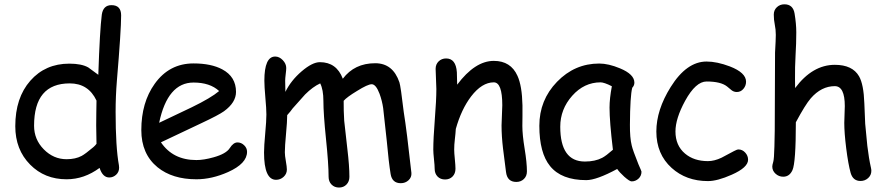

<svg xmlns="http://www.w3.org/2000/svg" viewBox="-20 -802 4079 883"><path d="M517.6 -431.2Q511.7 -359.4 511.7 -287.6Q511.7 -125 526.9 -42Q527.8 -35.2 527.8 -30.8Q527.8 -11.2 514.2 1.5Q500.5 14.2 482.4 14.2Q452.1 14.2 438 -29.8Q402.8 -3.9 365 9.3Q327.1 22.5 286.1 22.5Q185.1 22.5 118.7 -44.9Q50.3 -113.8 50.3 -221.7Q50.3 -352.1 119.4 -430.7Q188.5 -509.3 298.8 -509.3Q355.5 -509.3 386.2 -491.7L432.1 -458Q439 -663.6 448.2 -734.9Q454.6 -778.3 492.7 -778.3Q537.1 -778.3 537.1 -731Q537.1 -663.1 517.6 -431.2ZM300.8 -418.5Q218.8 -418.5 177.7 -369.9Q136.7 -321.3 136.7 -223.6Q136.7 -160.6 181.4 -115.2Q226.1 -69.8 286.1 -69.8Q327.1 -69.8 355.5 -85Q372.1 -93.8 409.7 -125.5Q417 -131.8 423.8 -140.6L422.4 -225.1L422.9 -281.7L423.8 -339.4Q405.3 -378.9 374.5 -398.7Q343.8 -418.5 300.8 -418.5Z M883.3 22.5Q772.9 22.5 704.6 -32.7Q629.9 -93.8 629.9 -203.6Q629.9 -330.6 691.4 -416.5Q758.3 -510.3 870.1 -510.3Q951.2 -510.3 1002.4 -482.9Q1065.4 -449.2 1065.4 -379.4Q1065.4 -330.6 1010.3 -290.5Q985.8 -272.9 906.7 -235.8L720.2 -147.5Q747.6 -106.9 788.3 -86.4Q829.1 -65.9 883.3 -65.9Q917 -65.9 962.4 -78.6Q1020 -94.7 1036.6 -120.8Q1053.2 -147 1072.3 -147Q1089.4 -147 1102.8 -134Q1116.2 -121.1 1116.2 -104Q1116.2 -49.8 1028.8 -10.7Q954.1 22.5 883.3 22.5ZM870.1 -422.4Q810.5 -422.4 771 -376.2Q731.4 -330.1 711.9 -237.3L861.8 -308.6Q950.2 -351.6 987.8 -383.3Q945.8 -422.4 870.1 -422.4Z M1823.2 40.5Q1783.2 40.5 1776.4 -2Q1767.6 -55.7 1758.8 -153.3L1742.2 -304.7Q1737.3 -338.4 1725.6 -370.6Q1709 -414.6 1689.5 -414.6Q1671.4 -414.6 1622.1 -383.8Q1575.2 -355.5 1560.5 -338.4Q1560.1 -292.5 1563 -246.6L1577.6 -116.2Q1586.9 -39.1 1586.9 11.2Q1586.9 32.7 1573.5 46.6Q1560.1 60.5 1539.1 60.5Q1518.1 60.5 1504.6 46.6Q1491.2 32.7 1491.2 11.2Q1491.2 -47.9 1479.2 -163.3Q1467.3 -278.8 1467.3 -337.9Q1467.3 -389.6 1452.6 -418.5Q1418.5 -402.8 1383.3 -367.7L1325.7 -303.2Q1317.9 -291.5 1300.8 -272.5Q1300.8 -243.2 1295.4 -186Q1290 -128.9 1290 -101.6Q1290 -86.9 1294.7 -60.5Q1299.3 -34.2 1299.3 -22.5Q1299.3 -2.4 1284.4 11.2Q1269.5 24.9 1249.5 24.9Q1194.3 24.9 1194.3 -100.6Q1194.3 -129.9 1199.7 -188Q1205.1 -246.1 1205.1 -275.4Q1205.1 -301.3 1200.4 -353Q1195.8 -404.8 1195.8 -431.2Q1195.8 -542 1245.6 -542Q1264.6 -542 1280.5 -525.4Q1296.4 -508.8 1296.4 -489.3Q1296.4 -480 1293.9 -460.4Q1291.5 -440.9 1291.5 -430.7L1292.5 -379.4Q1317.9 -431.6 1367.2 -473.9Q1416.5 -516.1 1451.2 -516.1Q1527.8 -516.1 1556.6 -439.9Q1583.5 -475.6 1620.6 -493.4Q1657.7 -511.2 1705.6 -511.2Q1787.1 -511.2 1816.9 -423.3Q1822.8 -405.8 1836.9 -286.1Q1850.6 -202.1 1872.1 -6.3Q1873.5 13.2 1858.9 26.9Q1844.2 40.5 1823.2 40.5Z M2354.5 34.7Q2312.5 34.7 2307.1 -11.2L2293.5 -118.2Q2286.6 -175.3 2286.6 -225.1Q2286.6 -238.8 2288.3 -271.5Q2290 -304.2 2290 -317.9Q2290 -423.3 2251 -423.3Q2196.3 -423.3 2146.5 -358.4Q2101.6 -299.3 2076.2 -209Q2075.2 -189.9 2071.8 -161.1Q2068.8 -136.7 2068.8 -113.8Q2068.8 -99.1 2071.8 -69.8Q2074.7 -40.5 2074.7 -25.9Q2074.7 -3.9 2061.3 9.8Q2047.9 23.4 2026.9 23.4Q2005.4 23.4 1992.2 9.8Q1979 -3.9 1979 -25.9Q1979 -40.5 1975.8 -69.8Q1972.7 -99.1 1972.7 -113.8Q1972.7 -164.1 1979.7 -253.2Q1986.8 -342.3 1986.8 -392.6Q1986.8 -408.2 1985.1 -439Q1983.4 -469.7 1983.4 -485.4Q1983.4 -506.3 1997.3 -519.8Q2011.2 -533.2 2031.7 -533.2Q2076.7 -533.2 2081.1 -469.7L2082.5 -412.6Q2164.6 -522 2251 -522Q2329.1 -522 2359.9 -453.1Q2380.9 -407.2 2382.8 -317.4V-268.1L2382.3 -222.7Q2382.3 -182.1 2392.8 -117.9Q2403.3 -53.7 2403.3 -13.7Q2403.3 7.8 2389.4 21.2Q2375.5 34.7 2354.5 34.7Z M2884.8 32.2Q2875.5 32.2 2851.1 10.7Q2829.1 -9.3 2818.4 -24.9Q2771.5 0.5 2735.8 13.4Q2700.2 26.4 2676.3 26.4Q2562 26.4 2509.8 -38.1Q2460.4 -98.6 2460.4 -223.6Q2460.4 -341.8 2541.7 -425.8Q2623 -509.8 2735.8 -509.8Q2778.3 -509.8 2831.1 -487.8Q2897.5 -460.4 2897.5 -421.9Q2897.5 -408.7 2887.7 -398.4Q2882.8 -379.9 2880.1 -337.4Q2877.4 -294.9 2877 -228.5Q2876.5 -168 2885.3 -132.8Q2890.1 -111.3 2916 -46.9Q2919.4 -38.1 2927.2 -21L2930.2 -12.7Q2930.2 6.8 2916.5 19.5Q2902.8 32.2 2884.8 32.2ZM2783.2 -307.1Q2783.2 -328.1 2785.9 -352.8Q2788.6 -377.4 2793.9 -405.3Q2775.9 -414.6 2762.9 -418.9Q2750 -423.3 2742.2 -423.3Q2666.5 -423.3 2611.6 -361.6Q2556.6 -299.8 2556.6 -219.2Q2556.6 -139.2 2585 -99.1Q2613.3 -59.1 2669.9 -59.1Q2716.8 -59.1 2749.5 -76.2Q2767.1 -85.4 2798.8 -113.3Q2783.2 -242.7 2783.2 -307.1Z M3235.8 30.8Q3135.7 30.8 3068.8 -29.8Q2998.5 -93.3 2998.5 -197.3Q2998.5 -296.4 3064.5 -401.9Q3137.7 -519 3229.5 -519Q3277.3 -519 3336.4 -496.6Q3411.1 -467.8 3411.1 -426.3Q3411.1 -407.7 3398.9 -393.3Q3386.7 -378.9 3368.7 -378.9Q3354.5 -378.9 3344 -387.5Q3333.5 -396 3323.7 -404.3Q3294.9 -427.2 3229.5 -427.2Q3179.7 -427.2 3130.9 -338.4Q3086.4 -256.8 3086.4 -197.3Q3086.4 -132.8 3130.4 -95.7Q3171.4 -61 3235.8 -61Q3265.1 -61 3298.3 -76.7L3355 -106.9Q3369.6 -114.7 3376 -114.7Q3394 -114.7 3407.2 -100.3Q3420.4 -85.9 3420.4 -67.4Q3420.4 -31.7 3345.2 1.5Q3279.3 30.8 3235.8 30.8Z M3937.5 30.3Q3902.8 30.3 3892.1 -6.8Q3880.9 -46.9 3871.6 -120.6Q3862.8 -191.4 3862.8 -236.8Q3862.8 -249.5 3864 -275.4Q3865.2 -301.3 3865.2 -314Q3865.2 -405.8 3819.3 -405.8Q3757.3 -405.8 3708.5 -349.6Q3683.6 -320.8 3640.1 -239.7Q3640.1 -53.7 3624.5 -19.5Q3610.8 10.7 3582 10.7Q3562 10.7 3546.9 -2.9Q3531.7 -16.6 3531.7 -36.1Q3531.7 -43 3536.1 -57.6Q3540 -69.8 3541.5 -128.9L3543 -201.2L3544.4 -560.1Q3547.9 -620.6 3547.9 -641.6Q3547.9 -666.5 3543.2 -688.7Q3538.6 -710.9 3538.6 -734.9Q3538.6 -755.4 3552.7 -768.8Q3566.9 -782.2 3587.4 -782.2Q3627.4 -782.2 3634.3 -739.3Q3642.1 -691.9 3642.1 -653.8Q3642.1 -602.5 3638.7 -546.9Q3635.7 -493.7 3636.2 -439.9L3636.7 -397Q3676.8 -450.7 3722.4 -477.3Q3768.1 -503.9 3819.3 -503.9Q3900.4 -503.9 3930.7 -451.2Q3952.1 -414.1 3955.1 -326.2L3959 -232.9L3968.8 -131.3Q3975.6 -74.2 3985.4 -30.8Q3987.3 -22.5 3987.3 -16.6Q3987.3 3.4 3972.7 16.8Q3958 30.3 3937.5 30.3Z"/></svg>

Font: Bharatayuddha
Style: Regular
Weight: 400
Designer: R.S. Wihananto
Foundry: R.S. Wihananto
Version: Version 2.0.1